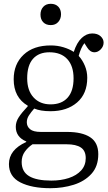

<svg xmlns="http://www.w3.org/2000/svg" viewBox="-20 -760 568 1010"><path d="M245 230Q147 230 87 199.5Q27 169 27 103Q27 28 118 -13V-16Q63 -39 63 -93Q63 -119 78.5 -143Q94 -167 126 -201V-204Q52 -247 52 -343Q52 -423 104 -472Q156 -521 247 -521Q282 -521 313.5 -511.5Q345 -502 368 -487Q384 -536 409.5 -560Q435 -584 465 -584Q493 -584 509 -569.5Q525 -555 525 -536Q525 -516 510 -500.5Q495 -485 477 -485Q454 -485 438 -511L424 -533Q405 -508 394 -466Q414 -444 426.5 -414Q439 -384 439 -351Q439 -267 385.5 -221Q332 -175 246 -175Q219 -175 198 -178.5Q177 -182 160 -189Q144 -171 132.5 -153.5Q121 -136 121 -117Q121 -95 138 -80.5Q155 -66 195 -66H333Q412 -66 454.5 -38Q497 -10 497 51Q497 115 461 154.5Q425 194 367.5 212Q310 230 245 230ZM246 -211Q304 -211 335.5 -246Q367 -281 367 -348Q367 -413 334 -449Q301 -485 240 -485Q184 -485 153.5 -450.5Q123 -416 123 -348Q123 -284 156.5 -247.5Q190 -211 246 -211ZM250 190Q301 190 342 176.5Q383 163 407 136.5Q431 110 431 72Q431 33 405.5 16Q380 -1 331 -1H151Q127 15 110.5 38Q94 61 94 92Q94 143 133 166.5Q172 190 250 190ZM247 -628Q222 -628 207.5 -643Q193 -658 193 -683Q193 -708 207.5 -724Q222 -740 247 -740Q272 -740 286.5 -725Q301 -710 301 -685Q301 -661 286.5 -644.5Q272 -628 247 -628Z"/></svg>

Font: Literata 36pt Light
Style: Regular
Weight: 300
Designer: Latin by Veronika Burian and Jose Scaglione. Greek by Irene Vlachou. Cyrillic by Vera Evstafieva.
Foundry: TypeTogether
Version: Version 3.002